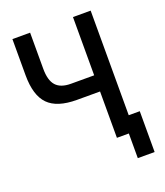

<svg xmlns="http://www.w3.org/2000/svg" viewBox="-151 -794 888 1036"><g transform="rotate(-20 293.0 -275.5)"><path d="M460 141.6V-92.8H556.6V141.6ZM258.8 -266.1Q145.5 -266.1 94.7 -318.1Q43.9 -370.1 43.9 -485.8V-693.4H145.5V-485.8Q145.5 -419.4 172.6 -389.2Q199.7 -358.9 258.8 -358.9H400.4V-266.1ZM391.6 0V-693.4H493.2V0Z"/></g></svg>

Font: Cascadia Code
Style: Regular
Weight: 400
Monospace: yes
Designer: Aaron Bell
Foundry: Saja Typeworks
Version: Version 2106.017